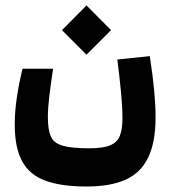

<svg xmlns="http://www.w3.org/2000/svg" viewBox="-20 -492 626 699"><path d="M295.4 187Q203.6 187 145.8 166Q87.9 145 60.8 95.5Q33.7 45.9 33.7 -38.6Q33.7 -86.4 41.5 -138.2Q49.3 -189.9 62 -241.7H173.3Q165.5 -190.9 159.9 -145Q154.3 -99.1 154.3 -65.4Q154.3 -20.5 164.8 4.2Q175.3 28.8 207.8 38.3Q240.2 47.9 305.7 47.9Q355.5 47.9 381.3 36.9Q407.2 25.9 416.5 2Q425.8 -22 425.8 -61.5Q425.8 -100.6 420.7 -155Q415.5 -209.5 407.2 -275.4L525.4 -287.6Q536.6 -213.9 541.5 -160.4Q546.4 -106.9 546.4 -66.4Q546.4 26.9 519 82.5Q491.7 138.2 436.3 162.6Q380.9 187 295.4 187ZM294.9 -293 205.6 -382.3 294.9 -472.2 384.3 -382.3Z"/></svg>

Font: Cascadia Code PL
Style: Bold
Weight: 700
Monospace: yes
Designer: Aaron Bell
Foundry: Saja Typeworks
Version: Version 2404.023; ttfautohint (v1.8.4)